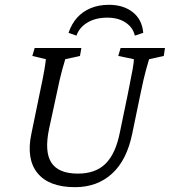

<svg xmlns="http://www.w3.org/2000/svg" viewBox="-20 -774 710 803"><path d="M125 -573.2H320.3L314.5 -540L252.9 -526.4Q249 -513.7 239.7 -480.5Q230.5 -447.3 216.8 -380.9L185.5 -236.3Q165 -139.6 194.8 -93.8Q224.6 -47.9 305.7 -47.9Q379.9 -47.9 421.9 -89.8Q463.9 -131.8 481.4 -220.7L514.6 -380.9Q528.3 -449.2 534.2 -481.4Q540 -513.7 540 -526.4L474.6 -540L484.4 -573.2H669.9L665 -540L603.5 -526.4Q599.6 -513.7 590.3 -480.5Q581.1 -447.3 567.4 -380.9L533.2 -215.8Q510.7 -104.5 448.7 -47.9Q386.7 8.8 293.9 8.8Q184.6 8.8 136.7 -50.3Q88.9 -109.4 111.3 -214.8L145.5 -380.9Q160.2 -449.2 165.5 -481.4Q170.9 -513.7 171.9 -526.4L115.2 -540ZM299.8 -625 266.6 -636.7Q279.3 -673.8 302.2 -699.7Q325.2 -725.6 358.9 -739.7Q392.6 -753.9 435.5 -753.9Q496.1 -753.9 535.2 -723.1Q574.2 -692.4 579.1 -636.7L543.9 -625Q536.1 -659.2 505.4 -679.7Q474.6 -700.2 428.7 -700.2Q379.9 -700.2 345.7 -679.7Q311.5 -659.2 299.8 -625Z"/></svg>

Font: Crimson Pro Light
Style: Italic
Weight: 300
Italic angle: -12°
Designer: Jacques Le Bailly
Foundry: Baron von Fonthausen
Version: Version 1.003